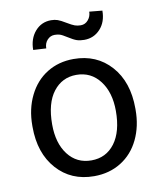

<svg xmlns="http://www.w3.org/2000/svg" viewBox="-84 -807 738 884"><g transform="rotate(-10 285.0 -365.0)"><path d="M454.1 -734.4Q454.1 -681.6 424.1 -648.9Q394 -616.2 349.1 -616.2Q329.1 -616.2 314.5 -621.1Q299.8 -626 276.1 -641.1Q252.4 -656.2 241.9 -659.4Q231.4 -662.6 217.8 -662.6Q197.8 -662.6 183.6 -647.2Q169.4 -631.8 169.4 -607.9L108.9 -611.3Q108.9 -663.6 138.4 -697.8Q168 -731.9 213.4 -731.9Q230.5 -731.9 244.1 -727.1Q257.8 -722.2 281.2 -708Q304.7 -693.8 317.1 -689.5Q329.6 -685.1 344.7 -685.1Q365.7 -685.1 379.6 -701.7Q393.6 -718.3 393.6 -740.2ZM44.4 -269Q44.4 -346.7 75 -408.7Q105.5 -470.7 159.9 -504.4Q214.4 -538.1 284.2 -538.1Q392.1 -538.1 458.7 -463.4Q525.4 -388.7 525.4 -264.6V-258.3Q525.4 -181.2 495.8 -119.9Q466.3 -58.6 411.4 -24.4Q356.4 9.8 285.2 9.8Q177.7 9.8 111.1 -64.9Q44.4 -139.6 44.4 -262.7ZM135.3 -258.3Q135.3 -170.4 176 -117.2Q216.8 -64 285.2 -64Q354 -64 394.5 -117.9Q435.1 -171.9 435.1 -269Q435.1 -356 393.8 -409.9Q352.5 -463.9 284.2 -463.9Q217.3 -463.9 176.3 -410.6Q135.3 -357.4 135.3 -258.3Z"/></g></svg>

Font: TypoPRO Roboto
Style: Regular
Weight: 400
Designer: Google
Version: Version 2.136; 2016